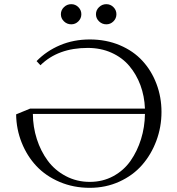

<svg xmlns="http://www.w3.org/2000/svg" viewBox="-20 -902 857 930"><path d="M58.1 -348.1 126 -376H682.1Q679.7 -436.5 660.2 -489.3Q640.6 -542 606.4 -582.5Q572.3 -623 520.3 -646.5Q468.3 -669.9 404.8 -669.9Q261.2 -669.9 175.8 -585.9L157.2 -606Q205.1 -655.3 271 -683.1Q336.9 -710.9 415 -710.9Q494.1 -710.9 560.1 -683.1Q626 -655.3 669.9 -607.4Q713.9 -559.6 738 -495.6Q762.2 -431.6 762.2 -359.9Q762.2 -286.6 737.3 -220Q712.4 -153.3 668.2 -102.8Q624 -52.2 558.1 -22.2Q492.2 7.8 415 7.8Q335.9 7.8 268.8 -20.8Q201.7 -49.3 156.2 -97.9Q110.8 -146.5 85 -211.2Q59.1 -275.9 58.1 -348.1ZM139.2 -350.1Q139.6 -287.1 158.4 -228.5Q177.2 -169.9 211.4 -123.5Q245.6 -77.1 298.6 -49.1Q351.6 -21 415 -21Q477.5 -21 528.8 -48.8Q580.1 -76.7 612.5 -123.3Q645 -169.9 663.1 -228Q681.2 -286.1 682.1 -350.1ZM325.2 -881.8Q345.2 -881.8 359.6 -867.4Q374 -853 374 -833Q374 -813 359.6 -798.6Q345.2 -784.2 325.2 -784.2Q304.7 -784.2 289.8 -798.6Q274.9 -813 274.9 -833Q274.9 -853 289.8 -867.4Q304.7 -881.8 325.2 -881.8ZM495.1 -881.8Q515.1 -881.8 529.5 -867.4Q543.9 -853 543.9 -833Q543.9 -813 529.5 -798.6Q515.1 -784.2 495.1 -784.2Q474.6 -784.2 459.7 -798.6Q444.8 -813 444.8 -833Q444.8 -853 459.7 -867.4Q474.6 -881.8 495.1 -881.8Z"/></svg>

Font: Dihjauti
Style: Regular
Weight: 400
Designer: T. Christopher White
Version: Version 3.0.0